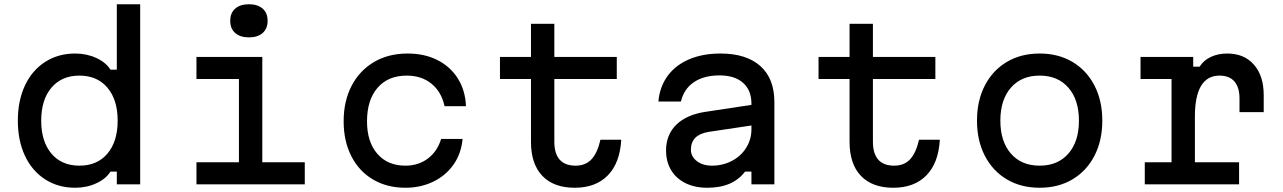

<svg xmlns="http://www.w3.org/2000/svg" viewBox="-20 -868 6040 904"><path d="M64 -300Q64 -394 97.5 -465.5Q131 -537 192.5 -576.5Q254 -616 334 -616Q388 -616 433.5 -595Q479 -574 500 -540H530V-848H640V0H530V-60H500Q479 -26 433.5 -5Q388 16 334 16Q254 16 192.5 -23.5Q131 -63 97.5 -134.5Q64 -206 64 -300ZM534 -300Q534 -398 486 -455Q438 -512 354 -512Q270 -512 222 -455Q174 -398 174 -300Q174 -202 222 -145Q270 -88 354 -88Q438 -88 486 -145Q534 -202 534 -300Z M1215 -600V-104H1415V0H905V-104H1105V-496H905V-600ZM1064 -770Q1064 -807 1087.5 -827.5Q1111 -848 1152 -848Q1193 -848 1216.5 -827.5Q1240 -807 1240 -770Q1240 -733 1216.5 -712.5Q1193 -692 1152 -692Q1111 -692 1087.5 -712.5Q1064 -733 1064 -770Z M1598 -297Q1598 -392 1635.5 -464Q1673 -536 1741 -576Q1809 -616 1899 -616Q1979 -616 2040 -585Q2101 -554 2136 -498Q2171 -442 2174 -368H2073Q2059 -435 2012 -473.5Q1965 -512 1895 -512Q1807 -512 1757.5 -454.5Q1708 -397 1708 -297Q1708 -200 1756.5 -144Q1805 -88 1889 -88Q1950 -88 1994.5 -121.5Q2039 -155 2057 -214H2158Q2152 -146 2116 -94Q2080 -42 2020.5 -13Q1961 16 1889 16Q1802 16 1736 -23Q1670 -62 1634 -133Q1598 -204 1598 -297Z M2590 -600H2884V-496H2590V-200Q2590 -145 2615 -116.5Q2640 -88 2690 -88Q2737 -88 2765 -118Q2793 -148 2807 -210H2905Q2899 -101 2842 -42.5Q2785 16 2686 16Q2587 16 2533.5 -40Q2480 -96 2480 -200V-496H2334V-600H2480V-756H2590Z M3530 -279 3316 -247Q3274 -240 3253.5 -219Q3233 -198 3233 -163Q3233 -131 3261 -109.5Q3289 -88 3332 -88Q3383 -88 3426 -110.5Q3469 -133 3493.5 -172.5Q3518 -212 3518 -259V-380Q3518 -443 3478.5 -478Q3439 -513 3368 -513Q3294 -513 3247 -481Q3200 -449 3186 -390H3080Q3086 -459 3123 -510Q3160 -561 3224 -588.5Q3288 -616 3372 -616Q3494 -616 3560 -557Q3626 -498 3626 -388V0H3518V-60H3488Q3459 -22 3415 -3Q3371 16 3310 16Q3251 16 3207 -6Q3163 -28 3139.5 -67.5Q3116 -107 3116 -160Q3116 -234 3165 -281.5Q3214 -329 3305 -342L3530 -376Z M4090 -600H4384V-496H4090V-200Q4090 -145 4115 -116.5Q4140 -88 4190 -88Q4237 -88 4265 -118Q4293 -148 4307 -210H4405Q4399 -101 4342 -42.5Q4285 16 4186 16Q4087 16 4033.5 -40Q3980 -96 3980 -200V-496H3834V-600H3980V-756H4090Z M4580 -300Q4580 -394 4617 -465.5Q4654 -537 4720.5 -576.5Q4787 -616 4875 -616Q4963 -616 5029.5 -576.5Q5096 -537 5133 -465.5Q5170 -394 5170 -300Q5170 -206 5133 -134.5Q5096 -63 5029.5 -23.5Q4963 16 4875 16Q4787 16 4720.5 -23.5Q4654 -63 4617 -134.5Q4580 -206 4580 -300ZM5060 -300Q5060 -398 5010.5 -455Q4961 -512 4875 -512Q4789 -512 4739.5 -455Q4690 -398 4690 -300Q4690 -202 4739.5 -145Q4789 -88 4875 -88Q4961 -88 5010.5 -145Q5060 -202 5060 -300Z M5598 -600V-554H5628Q5647 -584 5681 -600Q5715 -616 5758 -616Q5838 -616 5884 -563.5Q5930 -511 5930 -420V-340H5816V-404Q5816 -457 5792 -484.5Q5768 -512 5722 -512Q5664 -512 5635 -463.5Q5606 -415 5606 -320V-104H5814V0H5370V-104H5496V-496H5350V-600Z"/></svg>

Font: Martian Mono Custom sWd Rg
Style: Regular
Weight: 400
Width: 6
Monospace: yes
Designer: Alex Havermale
Foundry: Evil Martians
Version: Version 1.000